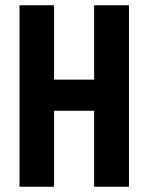

<svg xmlns="http://www.w3.org/2000/svg" viewBox="-20 -708 562 728"><path d="M54 0V-688H185V-406H337V-688H469V0H337V-288H185V0Z"/></svg>

Font: Saira Condensed
Style: Bold
Weight: 700
Width: 3
Designer: Hector Gatti with collaboration of the Omnibus-Type team
Foundry: Omnibus-Type
Version: Version 1.101